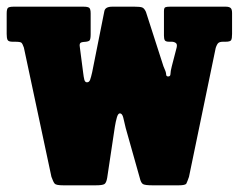

<svg xmlns="http://www.w3.org/2000/svg" viewBox="-30 -540 715 575"><path d="M246 -323.5 282.5 -506.5Q285 -520 306 -520H373Q389 -520 395.5 -517.8Q402 -515.5 407 -504.5L459.5 -341.5Q467.5 -324.5 467.5 -317.8Q467.5 -311 473.5 -311Q480.5 -311 480.5 -318.5Q480.5 -326 484.5 -341.5L499 -397.5Q501.5 -408 496.2 -411.5Q491 -415 484.5 -415H477Q466 -415 463.5 -419.5Q461 -424 461 -433.5V-506.5Q461 -516.5 465 -518.2Q469 -520 479 -520H646Q656 -520 660.5 -516.2Q665 -512.5 665 -501V-438.5Q665 -424.5 662.2 -419.8Q659.5 -415 645 -415H638Q629 -415 624.5 -411.8Q620 -408.5 616 -396.5L536 -10.5Q531 4 528.2 9.5Q525.5 15 505 15H427Q405 15 398.5 11.5Q392 8 388.5 -7.5L346.5 -156.5Q342.5 -174.5 339.2 -187.5Q336 -200.5 329 -200.5Q323.5 -200.5 320 -188.2Q316.5 -176 314 -160.5L291 -7.5Q288.5 7.5 282.8 11.2Q277 15 256 15H160Q138 15 133.8 10Q129.5 5 124 -10.5L41.5 -397.5Q37.5 -409 34.2 -412Q31 -415 15 -415H8Q-5 -415 -7.5 -420.8Q-10 -426.5 -10 -438.5V-499.5Q-10 -513.5 -5.8 -516.8Q-1.5 -520 11 -520H219.5Q232.5 -520 237 -516.8Q241.5 -513.5 241.5 -499.5V-437.5Q241.5 -423.5 238.5 -419.2Q235.5 -415 221.5 -415H233.5Q219 -415 213 -412.8Q207 -410.5 209 -399.5L219 -322.5Q220.5 -309.5 222.5 -301.5Q224.5 -293.5 230.5 -293.5Q237 -293.5 239.8 -300.8Q242.5 -308 246 -323.5Z"/></svg>

Font: Besley* Condensed Fatface
Style: Regular
Weight: 900
Width: 3
Designer: Owen Earl
Foundry: indestructible type*
Version: Version 3.000; ttfautohint (v1.8.3)